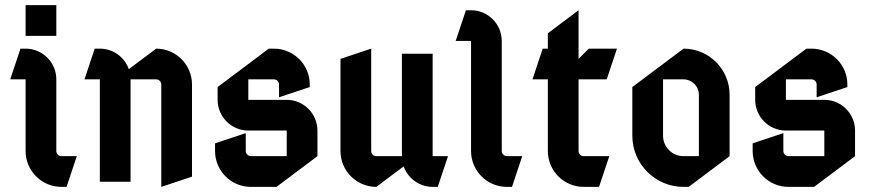

<svg xmlns="http://www.w3.org/2000/svg" viewBox="-20 -710 3400 750"><path d="M60 -520 20 -400H80V-120C80 -42.7 142.7 20 220 20H240L280 -100H220C209 -100 200 -109 200 -120V-400C200 -466.2 146.2 -520 80 -520ZM80 -690V-570H200V-690Z M350 -520 310 -400H370V0H490V-400H590C601 -400 610 -391 610 -380V20L730 -20V-380C730 -457.3 667.3 -520 590 -520L483.2 -439.9C466.7 -486.5 422.3 -520 370 -520Z M1030 -520 830 -370V-320C830 -253.8 883.8 -200 950 -200H1100V-100H960C949 -100 940 -109 940 -120V-190L820 -150V-120C820 -42.7 882.7 20 960 20H1060L1220 -100V-200C1220 -266.2 1166.2 -320 1100 -320H950V-400H1050C1061 -400 1070 -391 1070 -380V-330L1190 -370V-380C1190 -457.3 1127.3 -520 1050 -520Z M1690 20 1730 -100H1670V-500H1550V-100H1450C1439 -100 1430 -109 1430 -120V-520L1310 -480V-120C1310 -42.7 1372.7 20 1450 20L1556.8 -60.1C1573.3 -13.5 1617.8 20 1670 20Z M1800 -670 1760 -550H1820V-120C1820 -42.7 1882.7 20 1960 20H1980L2020 -100H1960C1949 -100 1940 -109 1940 -120V-550C1940 -616.2 1886.2 -670 1820 -670Z M2240 -670 2120 -580V-520H2100L2060 -400H2120V-120C2120 -42.7 2182.7 20 2260 20H2320L2360 -100H2260C2249 -100 2240 -109 2240 -120V-400H2350L2390 -520H2280L2240 -480Z M2570 -400H2650C2683.1 -400 2710 -373.1 2710 -340V-100H2650C2605.8 -100 2570 -135.8 2570 -180ZM2650 -520 2450 -370V-180C2450 -69.6 2539.6 20 2650 20H2670L2830 -100V-340C2830 -439.4 2749.4 -520 2650 -520Z M3130 -520 2930 -370V-320C2930 -253.8 2983.8 -200 3050 -200H3200V-100H3060C3049 -100 3040 -109 3040 -120V-190L2920 -150V-120C2920 -42.7 2982.7 20 3060 20H3160L3320 -100V-200C3320 -266.2 3266.2 -320 3200 -320H3050V-400H3150C3161 -400 3170 -391 3170 -380V-330L3290 -370V-380C3290 -457.3 3227.3 -520 3150 -520Z"/></svg>

Font: Abibas
Style: Medium
Weight: 500
Version: Version 0.3